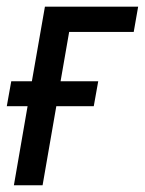

<svg xmlns="http://www.w3.org/2000/svg" viewBox="-23 -548 429 568"><path d="M254.4 -233.9H143.6L103 0H18.1L58.6 -233.9H-2.9L10.3 -307.6H71.3L109.9 -528.3H385.7L372.6 -453.6H181.6L156.2 -307.6H267.6Z"/></svg>

Font: MAUL Condensed Italic
Style: Condenced Regular Italic
Weight: 400
Italic angle: -12°
Designer: MAUL
Version: Version 1.0; 2020; ttfautohint (v1.8.3)